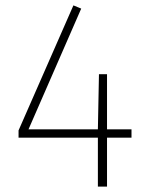

<svg xmlns="http://www.w3.org/2000/svg" viewBox="-20 -694 549 714"><path d="M469 -182H378V0H344V-182H49V-209L253 -674L282 -662L86 -213H344L348 -418H378V-213H469Z"/></svg>

Font: FiraGO UltraLight
Style: Regular
Weight: 200
Designer: bBox Type
Foundry: bBox Type GmbH
Version: Version 1.001